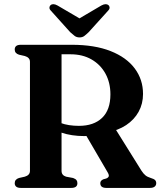

<svg xmlns="http://www.w3.org/2000/svg" viewBox="-20 -919 792 939"><path d="M679.5 -459.5Q679.5 -411.5 658 -372.5Q636.5 -333.5 597 -307.2Q557.5 -281 503 -271Q483 -267.5 465.8 -263.5Q448.5 -259.5 431 -256.5Q413.5 -253.5 392 -253.5Q361 -253.5 332.8 -257.8Q304.5 -262 281 -270.2Q257.5 -278.5 240 -290L243 -335Q257 -325 276.2 -317.8Q295.5 -310.5 318.2 -307Q341 -303.5 366 -303.5Q438.5 -303.5 479.2 -342.5Q520 -381.5 520 -457.5Q520 -514.5 495.8 -558.8Q471.5 -603 427.8 -628.2Q384 -653.5 325 -653.5H281V-83.5Q281 -72.5 286.5 -65.5Q292 -58.5 303 -55L337.5 -48.5Q349.5 -44 354 -38.2Q358.5 -32.5 358.5 -23Q358.5 0 328.5 0H82Q66.5 0 59.2 -6.2Q52 -12.5 52 -23Q52 -42 73 -48.5L101.5 -55Q113.5 -58.5 120 -65.5Q126.5 -72.5 126.5 -83.5V-616.5Q126.5 -627.5 120 -634.5Q113.5 -641.5 101.5 -645L73 -651.5Q52 -658 52 -677Q52 -688 59.2 -694Q66.5 -700 82 -700H330.5Q443 -700 520.8 -669.2Q598.5 -638.5 639 -584.2Q679.5 -530 679.5 -459.5ZM391 -274 542.5 -291.5 672 -84Q681.5 -69.5 691.2 -61.5Q701 -53.5 717.5 -48.5Q733 -44 738.5 -38.2Q744 -32.5 744 -23Q744 -12.5 736.2 -6.2Q728.5 0 713 0H500Q470.5 0 470.5 -23Q470.5 -29.5 474 -34Q477.5 -38.5 485 -42L499.5 -46Q510.5 -50.5 512 -57.5Q513.5 -64.5 506 -77ZM398 -812 261.5 -892Q240 -904 227.5 -894Q222.5 -890 221.8 -882.2Q221 -874.5 229.5 -866L323.5 -761.5Q335.5 -750.5 345.2 -743.2Q355 -736 369 -736Q383 -736 392.5 -743.2Q402 -750.5 413.5 -761.5L508 -866Q516.5 -874.5 516 -882.2Q515.5 -890 510 -894Q497.5 -904 475.5 -892L339.5 -812Z"/></svg>

Font: Fraunces SemiBold
Style: Regular
Weight: 600
Version: Version 1.000;[b76b70a41]